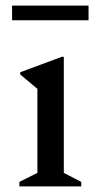

<svg xmlns="http://www.w3.org/2000/svg" viewBox="-20 -663 358 683"><path d="M49 0V-16L113 -48V-347L52 -398V-406L200 -461H207V-48L269 -16V0ZM23 -591V-643H295V-591Z"/></svg>

Font: Spectral Medium
Style: Regular
Weight: 500
Designer: Jean-Baptiste Levee
Foundry: Production Type
Version: Version 2.001